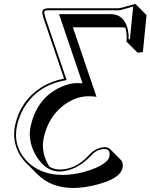

<svg xmlns="http://www.w3.org/2000/svg" viewBox="-20 -687 764 975"><path d="M580.1 -645Q592.3 -645 649.9 -662.6Q661.1 -666 668 -667L724.1 -610.4L705.6 -422.4L678.7 -419.4L622.1 -476.1Q626.5 -513.7 616.2 -546.4Q607.4 -547.9 599.1 -548.3H350.1L470.2 -195.3Q455.6 -198.2 429.7 -198.2Q358.9 -198.2 293.9 -145Q223.1 -85.4 201.7 14.6Q186.5 88.4 231 159.7Q256.8 173.8 283.2 173.8Q365.7 173.8 432.6 99.6Q435.1 96.7 437 95.2Q468.8 63 511.2 60.1Q529.3 60.5 538.1 69.3L594.7 126Q607.4 140.1 602.1 166.5Q590.8 219.7 470.2 251Q405.3 267.6 350.6 267.6Q239.3 267.1 169.4 197.3L112.8 140.6Q88.4 116.2 73.2 85.7Q58.1 55.2 53.5 20.5Q48.8 -14.2 56.6 -50.8Q83 -173.8 187 -241.7Q240.2 -275.4 305.2 -288.1L202.6 -589.8Q192.9 -617.7 195.3 -630.9Q200.2 -644.5 225.1 -645ZM580.1 -634.8H225.1Q206.5 -634.8 205.1 -628.9Q203.6 -618.2 211.9 -593.3L318.4 -280.3L307.1 -278.3Q166.5 -251.5 99.6 -135.7Q76.2 -94.7 66.4 -48.8Q44.9 51.8 112.3 126.5Q161.1 179.2 236.3 195.3Q264.6 201.2 294.4 201.2Q379.4 201.2 462.9 167Q527.8 139.6 535.6 107.9Q541 76.2 520 70.8Q515.6 70.3 511.2 69.8Q474.1 69.8 447.3 98.1Q445.3 100.1 444.3 101.6Q369.6 180.7 283.2 184.1Q215.3 184.1 168 111.8Q131.3 55.2 131.3 -8.8Q131.8 -27.8 135.3 -43.9Q164.1 -179.2 273.9 -237.8Q325.2 -264.6 373 -265.1Q390.6 -265.1 398.9 -264.2L279.8 -615.2H542.5Q612.8 -614.3 629.9 -533.7Q634.3 -510.7 633.3 -487.3L639.6 -487.8L656.2 -653.8Q597.7 -636.7 595.7 -636.7Q586.9 -634.8 580.1 -634.8Z"/></svg>

Font: Linux Biolinum Shadow O
Style: Italic
Weight: 400
Italic angle: -12°
Designer: Philipp H. Poll
Foundry: Philipp H. Poll
Version: Version 0.6.2